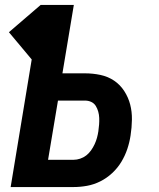

<svg xmlns="http://www.w3.org/2000/svg" viewBox="-20 -755 640 775"><path d="M23 0 108 -515 16 -625 144 -735H278L232 -459H323Q355 -459 385.5 -452.5Q416 -446 440.5 -429.5Q465 -413 481.5 -387.5Q498 -362 505.5 -333Q513 -304 512.5 -272Q512 -240 507 -208Q503 -181 494 -154Q485 -127 470 -102Q455 -77 433 -56.5Q411 -36 385 -23Q359 -10 331.5 -5Q304 0 277 0ZM277 -110Q290 -110 303.5 -114.5Q317 -119 328 -127.5Q339 -136 347.5 -148Q356 -160 362 -173Q368 -186 371.5 -199Q375 -212 377 -225Q379 -239 380 -252.5Q381 -266 380.5 -279Q380 -292 376.5 -304.5Q373 -317 366.5 -327.5Q360 -338 348.5 -343.5Q337 -349 323 -349H214L174 -110Z"/></svg>

Font: Iosevka SS04 XBd Ex Obl
Style: Regular
Weight: 800
Width: 7
Italic angle: -9°
Monospace: yes
Designer: Belleve Invis
Foundry: Belleve Invis
Version: Version 19.0.0; ttfautohint (v1.8.4)